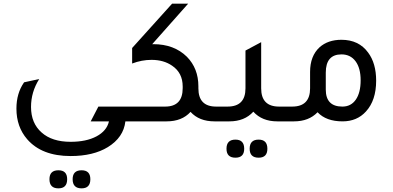

<svg xmlns="http://www.w3.org/2000/svg" viewBox="-20 -665 2156 1052"><path d="M667 0Q657 88 571 141Q491 190 367 190Q209 190 129 98Q70 30 70 -70Q70 -154 112 -214L195 -232Q150 -161 150 -79Q150 10 208 61Q265 112 367 112Q453 112 509 82Q565 52 577 0H477L519 -81H670V0ZM300 367Q251 367 251 317Q251 268 300 268Q348 268 348 317Q348 367 300 367ZM427 367Q378 367 378 317Q378 268 427 268Q475 268 475 317Q475 367 427 367Z M1164 -81H1221V0H1155Q1071 0 1024 -52Q977 0 893 0H617V-81H885Q981 -81 981 -182V-191Q981 -266 923 -305Q877 -337 810 -337Q757 -337 704 -317V-402L923 -645H1011L814 -423Q815 -423 817 -423Q819 -423 820 -423Q934 -423 1004 -354Q1067 -290 1067 -192V-181Q1067 -81 1164 -81Z M1509 -81H1575V0H1499Q1416 0 1368 -53Q1320 0 1237 0H1161V-81H1227Q1325 -81 1325 -181V-388L1411 -434V-181Q1411 -81 1509 -81ZM1270 100Q1318 100 1318 150Q1318 199 1270 199Q1221 199 1221 150Q1221 100 1270 100ZM1397 100Q1445 100 1445 150Q1445 199 1397 199Q1348 199 1348 150Q1348 100 1397 100Z M1679 -271Q1679 -358 1731 -406Q1777 -447 1851 -447Q1946 -447 1997 -377Q2041 -318 2041 -223Q2041 -115 1985 -54Q1936 0 1857 0Q1767 0 1720 -50Q1672 0 1591 0H1515V-81H1581Q1679 -81 1679 -181ZM1765 -174Q1765 -81 1856 -81Q1903 -81 1929.5 -119Q1956 -157 1956 -225Q1956 -292 1928 -329.5Q1900 -367 1851 -367Q1765 -367 1765 -267Z"/></svg>

Font: Space Grotesk Medium
Style: Regular
Weight: 500
Designer: Florian Karsten
Foundry: Florian Karsten
Version: Version 2.000